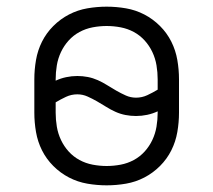

<svg xmlns="http://www.w3.org/2000/svg" viewBox="-20 -548 640 576"><path d="M300 8Q271 8 242 3Q213 -2 187 -15.5Q161 -29 140 -50Q119 -71 106 -97Q93 -123 88 -152Q83 -181 83 -210V-310Q83 -339 88 -368Q93 -397 106 -423Q119 -449 140 -470Q161 -491 187 -504.5Q213 -518 242 -523Q271 -528 300 -528Q329 -528 358 -523Q387 -518 413 -504.5Q439 -491 460 -470Q481 -449 494 -423Q507 -397 512 -368Q517 -339 517 -310V-210Q517 -181 512 -152Q507 -123 494 -97Q481 -71 460 -50Q439 -29 413 -15.5Q387 -2 358 3Q329 8 300 8ZM388 -255Q406 -255 422 -262.5Q438 -270 453 -279V-310Q453 -331 449.5 -352Q446 -373 437 -392Q428 -411 414 -426.5Q400 -442 381.5 -452Q363 -462 342 -466Q321 -470 300 -470Q279 -470 258 -466Q237 -462 218.5 -452Q200 -442 186 -426.5Q172 -411 163 -392Q154 -373 150.5 -352Q147 -331 147 -310V-306Q162 -313 178.5 -316.5Q195 -320 212 -320Q228 -320 243.5 -317Q259 -314 273.5 -307.5Q288 -301 301.5 -292.5Q315 -284 329 -276Q343 -268 357.5 -261.5Q372 -255 388 -255ZM300 -50Q321 -50 342 -54Q363 -58 381.5 -68Q400 -78 414 -93.5Q428 -109 437 -128Q446 -147 449.5 -168Q453 -189 453 -210V-214Q438 -207 421.5 -203.5Q405 -200 388 -200Q372 -200 356.5 -203Q341 -206 326.5 -212.5Q312 -219 298.5 -227.5Q285 -236 271 -244Q257 -252 242.5 -258.5Q228 -265 212 -265Q194 -265 178 -257.5Q162 -250 147 -241V-210Q147 -189 150.5 -168Q154 -147 163 -128Q172 -109 186 -93.5Q200 -78 218.5 -68Q237 -58 258 -54Q279 -50 300 -50Z"/></svg>

Font: Iosevka Light Extended
Style: Regular
Weight: 300
Width: 7
Monospace: yes
Designer: Belleve Invis
Foundry: Belleve Invis
Version: Version 32.5.0; ttfautohint (v1.8.4)